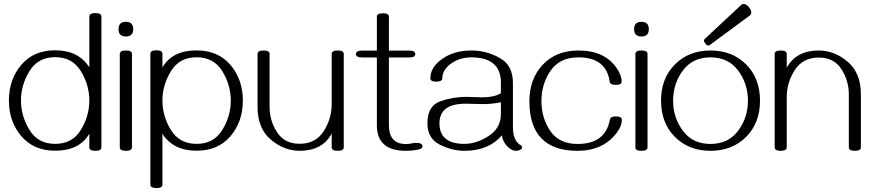

<svg xmlns="http://www.w3.org/2000/svg" viewBox="-20 -740 4360 957"><path d="M455.1 11.7Q425.3 11.7 425.3 -5.4V-73.7Q376 11.2 254.9 11.2Q147.9 11.2 86.2 -61.3Q24.4 -133.8 24.4 -238.8Q24.4 -344.2 86.2 -416.7Q147.9 -489.3 254.9 -489.3Q371.1 -489.3 425.3 -404.3V-657.7Q425.3 -674.8 455.1 -674.8Q485.4 -674.8 485.4 -657.7V-5.4Q485.4 11.7 455.1 11.7ZM254.9 -22.9Q340.3 -22.9 382.8 -92.3Q425.3 -161.6 425.3 -238.8Q425.3 -316.4 382.8 -385.7Q340.3 -455.1 254.9 -455.1Q169.4 -455.1 127 -385.7Q84.5 -316.4 84.5 -238.8Q84.5 -161.6 127 -92.3Q169.4 -22.9 254.9 -22.9Z M607.4 -558.1Q570.8 -558.1 570.8 -594.7Q570.8 -631.3 607.4 -631.3Q644 -631.3 644 -594.7Q644 -558.1 607.4 -558.1ZM607.4 11.7Q577.1 11.7 577.1 -5.4V-471.2Q577.1 -488.3 607.4 -488.3Q637.7 -488.3 637.7 -471.2V-5.4Q637.7 11.7 607.4 11.7Z M759.8 197.3Q729.5 197.3 729.5 180.2V-472.2Q729.5 -489.3 759.8 -489.3Q789.6 -489.3 789.6 -472.2V-403.8Q838.4 -488.8 960 -488.8Q1066.9 -488.8 1128.7 -416.3Q1190.4 -343.8 1190.4 -238.8Q1190.4 -133.3 1128.7 -61Q1066.9 11.2 960 11.2Q843.3 11.2 789.6 -73.2V180.2Q789.6 197.3 759.8 197.3ZM960 -22.9Q1045.4 -22.9 1087.9 -92Q1130.4 -161.1 1130.4 -238.8Q1130.4 -315.9 1087.9 -385.3Q1045.4 -454.6 960 -454.6Q874.5 -454.6 832 -385.3Q789.6 -315.9 789.6 -238.8Q789.6 -161.1 832 -92Q874.5 -22.9 960 -22.9Z M1293.9 -488.3Q1323.7 -488.3 1323.7 -471.2V-208Q1323.7 -138.7 1360.8 -81.1Q1397.9 -23.4 1473.1 -23.4Q1553.2 -23.4 1593.3 -85.9Q1633.3 -148.4 1633.3 -221.2V-471.2Q1633.3 -488.3 1663.1 -488.3Q1693.4 -488.3 1693.4 -471.2V-5.4Q1693.4 11.7 1663.1 11.7Q1633.3 11.7 1633.3 -5.4V-74.2Q1586.9 11.7 1473.1 11.7Q1394.5 11.2 1329.1 -44.7Q1263.7 -100.6 1263.7 -207.5V-471.2Q1263.7 -488.3 1293.9 -488.3Z M2058.6 6.8Q2031.2 11.7 2002.9 11.7Q1858.4 11.7 1858.4 -116.2V-453.6H1784.2Q1754.4 -453.6 1754.4 -470.7Q1754.4 -487.8 1784.2 -487.8H1858.4V-656.7Q1858.4 -673.8 1888.7 -673.8Q1918.5 -673.8 1918.5 -656.7V-487.8H2020Q2049.8 -487.8 2049.8 -470.7Q2049.8 -453.6 2020 -453.6H1918.5V-116.2Q1918.5 -22.5 2002.9 -22Q2017.1 -22 2030 -24.9Q2043 -27.8 2055.2 -27.8Q2085.9 -27.8 2085.9 -10.3Q2085.9 2.4 2058.6 6.8Z M2551.8 11.7Q2539.6 11.7 2530.3 6.3Q2489.7 -17.6 2481.4 -65.4Q2416 11.7 2294.9 11.7Q2232.9 11.7 2171.6 -19.3Q2110.4 -50.3 2110.4 -125.5Q2110.4 -211.9 2173.6 -234.6Q2236.8 -257.3 2304.2 -257.3Q2321.3 -257.3 2341.1 -256.1Q2360.8 -254.9 2380.9 -254.9Q2444.8 -254.9 2476.6 -275.4V-328.1Q2476.6 -453.1 2330.6 -454.1Q2273.9 -454.1 2231.9 -425.8Q2185.1 -393.6 2184.6 -350.1Q2184.6 -333 2154.3 -333Q2125 -333 2125 -350.1Q2125.5 -406.7 2186 -447.8Q2244.6 -488.3 2330.6 -488.3Q2404.8 -488.3 2470.7 -451.2Q2536.6 -414.1 2536.6 -328.1V-108.4Q2536.6 -39.1 2573.7 -17.1Q2582 -12.2 2582 -5.4Q2582 1.5 2572.8 6.8Q2563 11.7 2551.8 11.7ZM2294.9 -22.9Q2355 -22.9 2415.8 -62.3Q2476.6 -101.6 2476.6 -171.4V-230.5Q2434.6 -221.2 2385.7 -221.2Q2364.7 -221.2 2343.3 -222.2Q2321.8 -223.1 2300.3 -223.1Q2170.4 -223.1 2170.4 -125.5Q2170.4 -22.9 2294.9 -22.9Z M3079.6 -142.6Q3079.6 -106 3041.5 -63Q2975.6 11.7 2858.9 11.7Q2618.7 11.7 2618.7 -235.8Q2618.7 -346.2 2685.1 -417.2Q2751.5 -488.3 2863.3 -488.3Q2993.7 -488.3 3053.7 -400.4Q3078.6 -364.7 3078.6 -333.5Q3078.6 -316.9 3048.8 -316.9Q3021 -316.9 3019 -332.5Q3002 -454.1 2863.3 -454.1Q2770.5 -454.1 2724.6 -387.9Q2678.7 -321.8 2678.7 -236.8Q2678.7 -152.3 2722.7 -87.4Q2766.6 -22.5 2858.9 -22.5Q2998 -22.5 3020 -144Q3022.5 -159.7 3049.8 -159.7Q3079.6 -159.7 3079.6 -142.6Z M3177.2 -558.1Q3140.6 -558.1 3140.6 -594.7Q3140.6 -631.3 3177.2 -631.3Q3213.9 -631.3 3213.9 -594.7Q3213.9 -558.1 3177.2 -558.1ZM3177.2 11.7Q3147 11.7 3147 -5.4V-471.2Q3147 -488.3 3177.2 -488.3Q3207.5 -488.3 3207.5 -471.2V-5.4Q3207.5 11.7 3177.2 11.7Z M3510.7 -513.2Q3514.2 -513.2 3518.6 -516.1L3717.8 -663.1Q3724.6 -668 3724.6 -677.2Q3724.6 -689 3714.4 -702.6Q3700.2 -720.2 3686 -720.2Q3679.2 -720.2 3674.3 -715.3L3493.2 -546.4Q3488.8 -542 3488.8 -537.6Q3488.8 -531.7 3496.1 -522.5Q3503.4 -513.2 3510.7 -513.2ZM3521.5 -488.3Q3413.1 -488.3 3344 -418.9Q3274.9 -349.6 3274.9 -238.3Q3274.9 -127 3344 -57.6Q3413.1 11.7 3521.5 11.7Q3629.9 11.7 3699 -57.6Q3768.1 -127 3768.1 -238.3Q3768.1 -349.6 3699 -418.9Q3629.9 -488.3 3521.5 -488.3ZM3521.5 -454.1Q3609.9 -454.1 3658.9 -388.7Q3708 -323.2 3708 -238.3Q3708 -153.8 3658.9 -88.1Q3609.9 -22.5 3521.5 -22.5Q3432.6 -22.5 3383.8 -88.1Q3335 -153.8 3335 -238.3Q3335 -323.2 3383.8 -388.7Q3432.6 -454.1 3521.5 -454.1Z M4240.7 11.7Q4210.9 11.7 4210.9 -5.4V-268.6Q4210.9 -337.9 4173.8 -395.5Q4136.7 -453.1 4061.5 -453.1Q3981.4 -453.1 3941.4 -390.6Q3901.4 -328.1 3901.4 -255.4V-5.4Q3901.4 11.7 3871.6 11.7Q3841.3 11.7 3841.3 -5.4V-471.2Q3841.3 -488.3 3871.6 -488.3Q3901.4 -488.3 3901.4 -471.2V-402.3Q3947.8 -488.3 4061.5 -488.3Q4140.1 -487.8 4205.6 -431.9Q4271 -376 4271 -269V-5.4Q4271 11.7 4240.7 11.7Z"/></svg>

Font: Gayathri Thin
Style: Regular
Weight: 100
Designer: Binoy Dominic <binoy.domenic@gmail.com>
Foundry: SMC
Version: Version 1.000